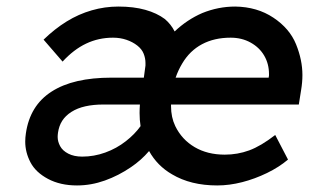

<svg xmlns="http://www.w3.org/2000/svg" viewBox="-20 -556 943 586"><path d="M215 10Q164 10 126.5 -10Q89 -30 73 -60.5Q57 -91 57 -124Q57 -136 59 -149Q65 -191 84.5 -223Q104 -255 137.5 -276.5Q171 -298 216.5 -308.5Q262 -319 320 -319H419L424 -356Q424 -360 424 -364Q424 -378 418.5 -392Q413 -406 399 -417Q385 -428 366 -434.5Q347 -441 325 -441Q281 -441 243 -423Q205 -405 171 -368L113 -435Q147 -468 183.5 -490.5Q220 -513 260 -524.5Q300 -536 341 -536Q388 -536 423.5 -526Q459 -516 483 -498Q502 -482 513 -460Q551 -496 597 -516Q646 -536 698 -536Q765 -535 814.5 -502Q864 -469 883.5 -421Q903 -373 903 -327Q903 -305 899 -281L892 -237H502Q502 -235 502 -232Q502 -198 515 -171Q535 -130 574 -107Q613 -84 666 -84Q705 -84 740.5 -97Q776 -110 820 -144L859 -69Q832 -46 795 -28Q758 -10 719 0Q680 10 643 10Q562 10 505 -24Q460 -50 435 -95Q411 -67 380 -46Q342 -20 300 -5Q258 10 215 10ZM800 -319 801 -326Q801 -328 801 -330Q801 -361 786.5 -386Q772 -411 745 -426Q718 -441 684 -441Q634 -441 596.5 -421Q559 -401 536 -362Q524 -342 516 -319ZM409 -171Q406 -190 406 -211Q406 -224 407 -237H295Q265 -237 240.5 -231.5Q216 -226 198 -214.5Q180 -203 170 -187.5Q160 -172 157 -151Q156 -144 156 -138Q156 -124 163.5 -110Q171 -96 188.5 -87Q206 -78 231 -78Q267 -78 301.5 -90.5Q336 -103 364 -125Q391 -146 409 -171Z"/></svg>

Font: Lexend
Style: Italic
Weight: 400
Italic angle: -8.13011°
Designer: Bonnie Shaver-Troup, Thomas Jockin
Foundry: Lexend
Version: Version 1.007